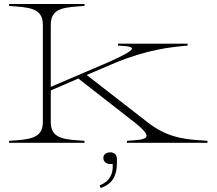

<svg xmlns="http://www.w3.org/2000/svg" viewBox="-20 -720 1092 968"><path d="M26 -10V0H406V-10C312 -17 236 -16 236 -104V-264L375 -324L666 -97C765 -16 711 -17 620 -10V0H1026V-10C935 -17 843 -16 735 -95L417 -342L560 -403C728 -472 845 -483 926 -490V-500H575V-490C666 -486 688 -478 521 -404L236 -282V-596C236 -684 312 -683 406 -690V-700H26V-690C122 -683 196 -682 196 -596V-104C196 -18 122 -17 26 -10ZM482 215 488 228C545 207 574 171 569 77C568 57 553 48 535 48C519 48 501 57 501 76C501 97 519 107 535 107C539 107 543 107 548 106C552 156 534 194 482 215Z"/></svg>

Font: Sprat Extended Thin
Style: Regular
Weight: 100
Width: 9
Designer: Ethan Nakache
Foundry: Collletttivo
Version: Version 2.000;Glyphs 3.2 (3217)